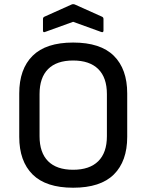

<svg xmlns="http://www.w3.org/2000/svg" viewBox="-20 -866 685 898"><path d="M322 12Q195 12 132.5 -50Q70 -112 70 -226V-429Q70 -543 132.5 -605Q195 -667 322 -667Q450 -667 512.5 -605Q575 -543 575 -429V-226Q575 -112 512.5 -50Q450 12 322 12ZM322 -72Q399 -72 439.5 -112Q480 -152 480 -229V-426Q480 -503 439.5 -543Q399 -583 322 -583Q245 -583 205 -543Q165 -503 165 -426V-229Q165 -152 205 -112Q245 -72 322 -72ZM192 -717Q181 -712 181 -723V-777Q181 -785 188 -788L315 -845Q322 -848 330 -845L457 -788Q464 -785 464 -777V-723Q464 -712 452 -717L322 -764Z"/></svg>

Font: Sofia Sans Medium
Style: Regular
Weight: 500
Designer: Botio Nikoltchev, Ani Petrova
Foundry: lettersoup
Version: Version 4.101; ttfautohint (v1.8.4.7-5d5b)